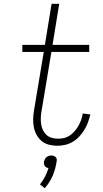

<svg xmlns="http://www.w3.org/2000/svg" viewBox="-20 -755 540 1005"><path d="M281 8Q258 8 236.5 2.5Q215 -3 199 -16Q183 -29 172.5 -47.5Q162 -66 157.5 -87.5Q153 -109 153.5 -131.5Q154 -154 158 -177L209 -483H97V-520H215L250 -735H290L255 -520H447V-483H249L197 -171Q194 -154 193.5 -137Q193 -120 195.5 -104Q198 -88 205 -73.5Q212 -59 223.5 -48.5Q235 -38 251.5 -33.5Q268 -29 285 -29Q301 -29 317 -33Q333 -37 347 -47Q361 -57 372.5 -70.5Q384 -84 392 -99Q400 -114 405.5 -129.5Q411 -145 413 -161L453 -156Q448 -136 441 -116Q434 -96 422.5 -77Q411 -58 396 -41.5Q381 -25 362 -13.5Q343 -2 322 3Q301 8 281 8ZM214 230 189 210Q205 191 216 169Q227 147 234 124Q228 124 223 121.5Q218 119 215 114.5Q212 110 210.5 104Q209 98 210 92Q212 85 215 78.5Q218 72 223.5 67.5Q229 63 235.5 61Q242 59 249 59Q256 59 261.5 61Q267 63 271.5 67.5Q276 72 277 78.5Q278 85 276 92Q271 128 256 164Q241 200 214 230Z"/></svg>

Font: Iosevka Extralight
Style: Italic
Weight: 200
Italic angle: -9°
Monospace: yes
Designer: Belleve Invis
Foundry: Belleve Invis
Version: Version 32.5.0; ttfautohint (v1.8.4)